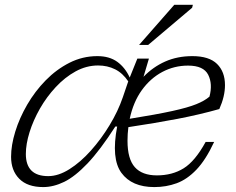

<svg xmlns="http://www.w3.org/2000/svg" viewBox="-20 -750 960 780"><path d="M850 -173.5Q816 -100.5 778 -60.8Q740 -21 697.5 -5.5Q655 10 607 10Q515.5 10 473.2 -47.8Q431 -105.5 456 -236H448.5Q386.5 -139.5 335.5 -86Q284.5 -32.5 240.8 -11.2Q197 10 155.5 10Q91.5 10 58.2 -23.8Q25 -57.5 25 -113Q25 -160 42 -215.2Q59 -270.5 90.5 -324.8Q122 -379 165.5 -423.5Q209 -468 262.2 -495Q315.5 -522 375.5 -522Q424.5 -522 456.5 -498.8Q488.5 -475.5 507 -435L538 -512H585L563 -438Q601.5 -478 651 -500Q700.5 -522 761.5 -522Q829.5 -522 861.8 -490.2Q894 -458.5 894 -404Q894 -358.5 871 -307Q791.5 -284.5 701.5 -267.2Q611.5 -250 501.5 -233.5Q498 -206.5 498 -178Q498 -104 527.8 -70.8Q557.5 -37.5 617.5 -37.5Q679.5 -37.5 726 -66.2Q772.5 -95 815.5 -173.5ZM85 -124.5Q85 -34.5 176 -34.5Q217.5 -34.5 262.2 -62.8Q307 -91 349 -138Q391 -185 425.2 -241.5Q459.5 -298 479 -355L501 -419.5Q478.5 -453 447.5 -468.5Q416.5 -484 378.5 -484Q331 -484 287.2 -460Q243.5 -436 206.5 -396.2Q169.5 -356.5 142.2 -308.8Q115 -261 100 -212.8Q85 -164.5 85 -124.5ZM744 -483.5Q688 -483.5 639.5 -457.8Q591 -432 556.2 -383.8Q521.5 -335.5 507 -267.5Q616 -285 679.8 -299Q743.5 -313 777.5 -326.8Q811.5 -340.5 831 -357.5Q844.5 -409 825.8 -446.2Q807 -483.5 744 -483.5ZM545 -567.5 688 -730.5H763.5L760.5 -718.5L582 -567.5Z"/></svg>

Font: Newsreader 6pt Light
Style: Italic
Weight: 300
Italic angle: -17°
Designer: Hugues Gentile
Foundry: Production Type
Version: Version 1.003; ttfautohint (v1.8.3)